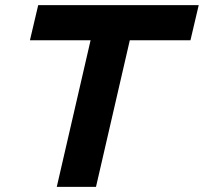

<svg xmlns="http://www.w3.org/2000/svg" viewBox="-20 -724 790 744"><path d="M128 -704H750L718 -568H483L352 0H200L331 -568H96Z"/></svg>

Font: CBA Beacon Sans Extra Bold
Style: Italic
Weight: 800
Italic angle: -13°
Designer: Wei Huang
Foundry: Wei Huang
Version: Version 1.002